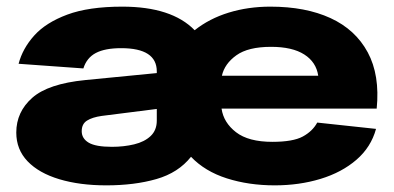

<svg xmlns="http://www.w3.org/2000/svg" viewBox="-20 -546 1186 578"><path d="M300 12Q220 12 158.5 -6.5Q97 -25 63 -60.5Q29 -96 29 -147Q29 -209 77 -251.5Q125 -294 237 -305L452 -326V-331Q452 -401 345 -401Q296 -401 268.5 -386.5Q241 -372 231 -340L36 -354Q48 -400 83 -439Q118 -478 182.5 -502Q247 -526 348 -526Q497 -526 566 -455Q610 -490 668.5 -508Q727 -526 794 -526Q900 -526 975 -491.5Q1050 -457 1087 -388.5Q1124 -320 1114 -219H647Q653 -177 690.5 -148Q728 -119 800 -119Q862 -119 891.5 -135Q921 -151 935 -177L1112 -158Q1097 -103 1053 -65Q1009 -27 945 -7.5Q881 12 807 12Q729 12 663 -9Q597 -30 555 -74Q517 -26 451 -7Q385 12 300 12ZM796 -405Q727 -405 691.5 -379.5Q656 -354 648 -318H938Q932 -359 896 -382Q860 -405 796 -405ZM226 -151Q226 -129 247 -116.5Q268 -104 317 -104Q353 -104 384 -111.5Q415 -119 433.5 -136.5Q452 -154 452 -183V-218L286 -197Q258 -193 242 -183Q226 -173 226 -151Z"/></svg>

Font: Special Gothic Expanded One
Style: Regular
Weight: 400
Designer: Alistair McCready
Foundry: Monolith
Version: Version 1.010; ttfautohint (v1.8.4.7-5d5b)